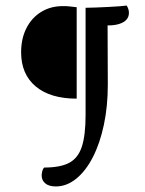

<svg xmlns="http://www.w3.org/2000/svg" viewBox="-20 -603 522 691"><path d="M181 68Q156 68 143 57Q130 46 130 29Q130 22 132 13.5Q134 5 139 0Q197 0 229 -17Q261 -34 274.5 -75Q288 -116 288 -189V-575Q304 -575 326 -576Q348 -577 370.5 -578Q393 -579 411 -580.5Q429 -582 436 -583Q444 -570 444 -557Q444 -528 409.5 -517Q375 -506 318 -517L367 -556L368 -298Q368 -221 354 -154.5Q340 -88 314.5 -38Q289 12 254.5 40Q220 68 181 68ZM256 -248Q161 -248 108.5 -292Q56 -336 56 -415Q56 -464 75 -501.5Q94 -539 128 -560Q162 -581 206 -581Q212 -581 216.5 -581Q221 -581 229.5 -580Q238 -579 256 -577Z"/></svg>

Font: Pitagon Serif
Style: Regular
Weight: 400
Designer: Travis Tran
Foundry: Pitagon
Version: Version 1.000;gftools[0.9.26]